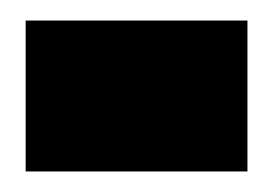

<svg xmlns="http://www.w3.org/2000/svg" viewBox="-20 -331 266 187"><path d="M5 -164V-311H221V-164Z"/></svg>

Font: Jost* Heavy
Style: Regular
Weight: 800
Version: Version 3.7